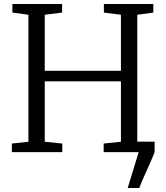

<svg xmlns="http://www.w3.org/2000/svg" viewBox="-20 -763 831 963"><path d="M620.5 180 675.5 0 649.5 -52.5H755.5V0Q744 30 730.5 60Q717 90 703.5 120Q690 150 678.5 180ZM122.5 -52V-689L42 -700V-743H291.5V-700L204.5 -689V-408H586.5V-689L501 -700V-743H749V-700L668.5 -689V-52L751.5 -43V0H500V-43L586.5 -52V-355H204.5V-52L292.5 -43V0H39.5V-43Z"/></svg>

Font: Merriweather 7pt Light
Style: Regular
Weight: 300
Designer: Eben Sorkin
Foundry: Eben Sorkin
Version: Version 2.200;gftools[0.9.31]